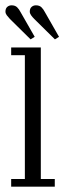

<svg xmlns="http://www.w3.org/2000/svg" viewBox="-24 -702 242 722"><path d="M18 0V-29H69.5V-494.5H18V-523.5H129.5V-29H182V0ZM182.5 -554 105 -630.5Q97.5 -638 92.8 -644.8Q88 -651.5 88 -658.5Q88 -670 94.8 -676Q101.5 -682 111 -682Q124.5 -682 132 -674.5Q139.5 -667 144.5 -657L198 -563.5ZM91 -554 13.5 -630.5Q6 -638.5 1.2 -645Q-3.5 -651.5 -3.5 -658.5Q-3.5 -670 3.2 -676Q10 -682 19.5 -682Q33 -682 40.5 -674.5Q48 -667 53 -657L106.5 -563.5Z"/></svg>

Font: Imbue 24pt Light
Style: Regular
Weight: 300
Designer: Tyler Finck
Foundry: Etcetera Type Company
Version: Version 1.102